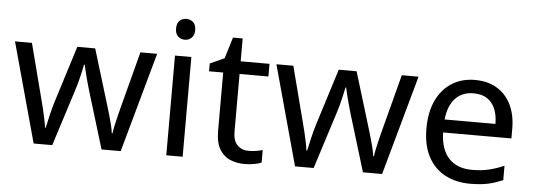

<svg xmlns="http://www.w3.org/2000/svg" viewBox="-49 -877 2853 1028"><g transform="rotate(5 1377.5 -363.5)"><path d="M431 -303Q425 -324 419 -344.5Q413 -365 408.5 -383.5Q404 -402 400 -418Q396 -434 394 -445H390Q388 -434 384.5 -418Q381 -402 376.5 -383Q372 -364 366.5 -343.5Q361 -323 354 -302L258 -1H158L11 -537H102L176 -251Q184 -222 191 -192.5Q198 -163 203.5 -136.5Q209 -110 211 -91H215Q218 -103 222 -121Q226 -139 230.5 -159Q235 -179 240.5 -199Q246 -219 251 -235L346 -537H442L534 -235Q541 -212 548.5 -186Q556 -160 562 -135.5Q568 -111 570 -92H574Q576 -109 581.5 -134.5Q587 -160 594.5 -190.5Q602 -221 610 -251L685 -537H775L626 -1H523Z M959 -536V0H871V-536ZM916 -737Q936 -737 951.5 -723.5Q967 -710 967 -681Q967 -653 951.5 -639Q936 -625 916 -625Q894 -625 879 -639Q864 -653 864 -681Q864 -710 879 -723.5Q894 -737 916 -737Z M1308 -62Q1328 -62 1349 -65.5Q1370 -69 1383 -73V-6Q1369 1 1343 5.5Q1317 10 1293 10Q1251 10 1215.5 -4.5Q1180 -19 1158 -55Q1136 -91 1136 -156V-468H1060V-510L1137 -545L1172 -659H1224V-536H1379V-468H1224V-158Q1224 -109 1247.5 -85.5Q1271 -62 1308 -62Z M1836 -303Q1830 -324 1824 -344.5Q1818 -365 1813.5 -383.5Q1809 -402 1805 -418Q1801 -434 1799 -445H1795Q1793 -434 1789.5 -418Q1786 -402 1781.5 -383Q1777 -364 1771.5 -343.5Q1766 -323 1759 -302L1663 -1H1563L1416 -537H1507L1581 -251Q1589 -222 1596 -192.5Q1603 -163 1608.5 -136.5Q1614 -110 1616 -91H1620Q1623 -103 1627 -121Q1631 -139 1635.5 -159Q1640 -179 1645.5 -199Q1651 -219 1656 -235L1751 -537H1847L1939 -235Q1946 -212 1953.5 -186Q1961 -160 1967 -135.5Q1973 -111 1975 -92H1979Q1981 -109 1986.5 -134.5Q1992 -160 1999.5 -190.5Q2007 -221 2015 -251L2090 -537H2180L2031 -1H1928Z M2483 -546Q2552 -546 2601.5 -516Q2651 -486 2677.5 -431.5Q2704 -377 2704 -304V-251H2337Q2339 -160 2383.5 -112.5Q2428 -65 2508 -65Q2559 -65 2598.5 -74.5Q2638 -84 2680 -102V-25Q2639 -7 2599 1.5Q2559 10 2504 10Q2428 10 2369.5 -21Q2311 -52 2278.5 -113.5Q2246 -175 2246 -264Q2246 -352 2275.5 -415Q2305 -478 2358.5 -512Q2412 -546 2483 -546ZM2482 -474Q2419 -474 2382.5 -433.5Q2346 -393 2339 -321H2612Q2612 -367 2598 -401Q2584 -435 2555.5 -454.5Q2527 -474 2482 -474Z"/></g></svg>

Font: ubangla85
Style: Book
Weight: 400
Designer: Jelle Bosma - Monotype Design Team
Foundry: Monotype Imaging Inc.
Version: Version 2.003